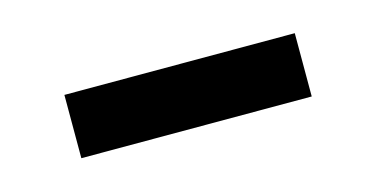

<svg xmlns="http://www.w3.org/2000/svg" viewBox="-28 -383 402 206"><g transform="rotate(-15 173.5 -280.0)"><path d="M45.9 -245.1V-315.4H301.8V-245.1Z"/></g></svg>

Font: GenYoGothic TW TTF Regular
Style: Regular
Weight: 400
Version: Version 1.300